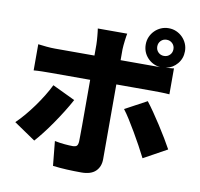

<svg xmlns="http://www.w3.org/2000/svg" viewBox="-94 -936 1144 1099"><g transform="rotate(10 478.0 -387.0)"><path d="M752 -723Q752 -703 765.5 -689.5Q779 -676 799 -676Q819 -676 832.5 -689.5Q846 -703 846 -723Q846 -743 832.5 -756.5Q819 -770 799 -770Q779 -770 765.5 -756.5Q752 -743 752 -723ZM337 -338Q320 -306 296 -267.5Q272 -229 246.5 -192Q221 -155 196 -123Q171 -91 152 -70L27 -155Q51 -178 76 -207.5Q101 -237 124.5 -269.5Q148 -302 169 -336Q190 -370 205 -401ZM559 -468V-34Q559 10 532 36.5Q505 63 449 63Q406 63 365 61Q324 59 283 54L269 -88Q299 -82 327.5 -79.5Q356 -77 373 -77Q391 -77 398 -84Q405 -91 406 -110Q406 -117 406.5 -142.5Q407 -168 407 -203.5Q407 -239 407 -280Q407 -321 407 -358.5Q407 -396 407 -425.5Q407 -455 407 -468H178Q156 -468 128 -467.5Q100 -467 79 -465V-617Q102 -614 128.5 -611.5Q155 -609 178 -609H407V-673Q407 -683 406 -696Q405 -709 404 -722Q403 -735 401.5 -746.5Q400 -758 399 -765H570Q569 -760 567 -748.5Q565 -737 563.5 -723Q562 -709 560.5 -695.5Q559 -682 559 -672V-609H789Q744 -614 714.5 -646Q685 -678 685 -723Q685 -747 694 -767.5Q703 -788 718.5 -803.5Q734 -819 754.5 -828Q775 -837 799 -837Q823 -837 843.5 -828Q864 -819 879.5 -803.5Q895 -788 904 -767.5Q913 -747 913 -723Q913 -681 887 -650Q861 -619 821 -611Q835 -613 847 -613.5Q859 -614 868 -616V-465Q844 -467 815 -467.5Q786 -468 766 -468ZM753 -405Q771 -382 793.5 -349.5Q816 -317 838.5 -282Q861 -247 881.5 -213Q902 -179 916 -153L780 -78Q764 -110 744 -146.5Q724 -183 703.5 -218Q683 -253 663.5 -284Q644 -315 627 -337Z"/></g></svg>

Font: Kinto Sans Black
Style: Regular
Weight: 900
Designer: Authors: Ryoko NISHIZUKA  (kana & ideographs); Paul D. Hunt (Latin, Greek & Cyrillic); Wenlong ZHANG  (bopomofo); Sandol
Foundry: Adobe Systems Incorporated, ookami Inc.
Version: Version 0.001